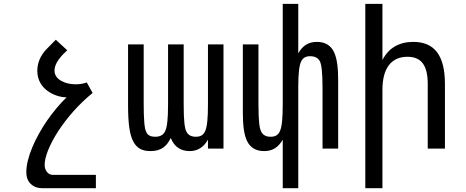

<svg xmlns="http://www.w3.org/2000/svg" viewBox="-20 -780 2448 1008"><path d="M201.2 208H483.4V138.2H257.3C243.7 138.2 233.4 131.8 226.1 122.1C217.8 111.3 214.4 99.1 214.4 84.5C214.4 43.5 240.7 -22 285.6 -91.3C330.6 -160.6 393.6 -233.4 466.3 -292L435.5 -347.2C420.4 -341.3 399.9 -337.4 377.4 -337.4C351.6 -337.4 323.7 -342.8 302.2 -355C282.2 -366.2 266.1 -383.3 266.1 -409.7C266.1 -439.9 287.6 -472.2 317.9 -501.5L333 -516.1L272.9 -571.3L226.6 -524.4C190.9 -488.8 175.8 -447.3 175.8 -408.2C175.8 -358.9 199.7 -324.2 231 -301.8C262.2 -279.3 300.3 -269 329.6 -269C295.4 -236.3 258.3 -191.9 227.5 -147.5C197.8 -104.5 168.9 -53.2 149.4 -6.3C129.9 40.5 118.2 86.4 118.2 122.1C118.2 153.8 127.4 172.9 143.1 187C159.7 202.1 179.2 208 201.2 208Z M770 13.2C823.2 13.2 854 -8.8 876.5 -55.7C895 -7.8 931.2 13.2 975.1 13.2C1017.1 13.2 1049.3 -6.3 1071.8 -46.9V0H1153.3V-546.9H1071.8V-233.9C1071.8 -161.1 1067.9 -115.7 1057.1 -91.8C1049.3 -74.2 1036.1 -62 1008.3 -62C982.4 -62 966.8 -72.3 958.5 -89.4C950.2 -106 944.3 -138.2 944.3 -233.9V-546.9H862.3V-233.9C862.3 -153.8 857.4 -112.8 847.2 -91.8C838.4 -73.2 823.2 -62 794.4 -62C747.6 -62 741.2 -92.3 737.3 -140.1C735.4 -164.1 734.4 -195.3 734.4 -233.9V-546.9H652.3V-230C652.3 -127.9 661.1 -72.8 679.7 -37.1C699.7 1 730 13.2 770 13.2Z M1464.4 208H1545.9V-329.1C1545.9 -361.8 1547.4 -388.7 1549.8 -409.7C1554.7 -452.6 1564 -484.9 1608.4 -484.9C1631.8 -484.9 1650.9 -476.1 1659.7 -457.5C1667.5 -440.9 1673.3 -405.3 1673.3 -313V0H1755.4V-355C1755.4 -421.9 1750 -473.1 1732.9 -507.8C1715.8 -542.5 1686 -560.1 1644 -560.1C1601.6 -560.1 1569.8 -542.5 1545.9 -500V-759.8H1464.4V-233.9C1464.4 -161.1 1460.4 -115.7 1449.7 -91.8C1441.9 -74.2 1428.7 -62 1400.9 -62C1375 -62 1359.4 -72.3 1351.1 -89.4C1342.8 -106 1336.9 -138.2 1336.9 -233.9V-546.9H1254.9V-191.9C1254.9 -125 1260.3 -73.7 1277.3 -39.1C1294.4 -4.4 1324.2 13.2 1366.7 13.2C1408.7 13.2 1440.4 -4.4 1464.4 -46.9Z M1897.9 208H1987.8V-309.1C1987.8 -421.4 2034.2 -481.9 2119.1 -481.9C2192.4 -481.9 2225.6 -436.5 2225.6 -338.9V0H2315.9V-338.9C2315.9 -487.8 2261.7 -560.1 2149.9 -560.1C2075.2 -560.1 2019.5 -527.8 1987.8 -464.8V-759.8H1897.9Z"/></svg>

Font: Hack
Style: Regular
Weight: 400
Monospace: yes
Designer: Christopher Simpkins
Foundry: Christopher Simpkins
Version: Version 2.010